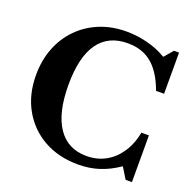

<svg xmlns="http://www.w3.org/2000/svg" viewBox="-135 -912 1074 1061"><g transform="rotate(20 402.0 -381.0)"><path d="M431 10.5Q316.5 10.5 229.5 -38.2Q142.5 -87 93.5 -174Q44.5 -261 44.5 -376Q44.5 -463 73 -535.5Q101.5 -608 153.8 -661Q206 -714 277.2 -743Q348.5 -772 434.5 -772Q496.5 -772 558 -756.2Q619.5 -740.5 668 -711H672L715 -761.5H745V-519.5H698Q688 -546 677.2 -568.5Q666.5 -591 654 -609.5Q619.5 -663 572 -688.2Q524.5 -713.5 462.5 -713.5Q348 -713.5 289.8 -631.2Q231.5 -549 231.5 -386Q231.5 -222 289.8 -135.8Q348 -49.5 458.5 -49.5Q519.5 -49.5 568.8 -76Q618 -102.5 651 -151Q668.5 -175.5 681.2 -206.8Q694 -238 700.5 -274.5H745V0H708L668 -65Q610 -25.5 553.2 -7.5Q496.5 10.5 431 10.5Z"/></g></svg>

Font: Libre Caslon Text
Style: Regular
Weight: 400
Designer: Pablo Impallari, Rodrigo Fuenzalida, Katja Schimmel
Foundry: Pablo Impallari, Rodrigo Fuenzalida
Version: Version 2.000